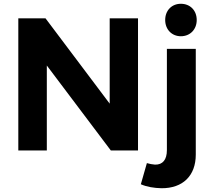

<svg xmlns="http://www.w3.org/2000/svg" viewBox="-20 -797 1126 1017"><path d="M938 -605C987 -605 1022 -641 1022 -691C1022 -742 987 -777 938 -777C890 -777 855 -742 855 -691C855 -641 890 -605 938 -605ZM561 -248 221 -700H77V0H228V-450L567 0H711V-700H561ZM864 -2C864 49 842 76 801 75C786 74 772 71 758 67L726 179C758 193 795 199 835 200C948 201 1017 134 1017 22V-538H864Z"/></svg>

Font: Juman SemiBold
Style: Regular
Weight: 600
Designer: Bandar Raffah (Arabic) Julieta Ulanovsky (Latin)
Foundry: Caramella
Version: Version 5.022;PS 005.022;hotconv 1.0.88;makeotf.lib2.5.64775